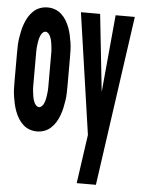

<svg xmlns="http://www.w3.org/2000/svg" viewBox="-53 -570 606 827"><g transform="rotate(5 250.0 -156.5)"><path d="M120 8Q103 8 87.5 2.5Q72 -3 59.5 -14.5Q47 -26 38.5 -40Q30 -54 24 -70Q18 -86 14.5 -102Q11 -118 8.5 -134Q6 -150 5.5 -166.5Q5 -183 5 -200V-320Q5 -337 5.5 -353.5Q6 -370 8.5 -386Q11 -402 14.5 -418Q18 -434 24 -450Q30 -466 38.5 -480Q47 -494 59.5 -505.5Q72 -517 87.5 -522.5Q103 -528 120 -528Q136 -528 151.5 -522.5Q167 -517 179.5 -505.5Q192 -494 200.5 -480Q209 -466 215 -450Q221 -434 224.5 -418Q228 -402 230.5 -386Q233 -370 233.5 -353.5Q234 -337 234 -320V-200Q234 -183 233.5 -166.5Q233 -150 230.5 -134Q228 -118 224.5 -102Q221 -86 215 -70Q209 -54 200.5 -40Q192 -26 179.5 -14.5Q167 -3 151.5 2.5Q136 8 120 8ZM120 -97Q126 -97 131.5 -102.5Q137 -108 140 -114.5Q143 -121 145 -128Q147 -135 148 -142.5Q149 -150 150 -157Q151 -164 151.5 -171Q152 -178 152 -185.5Q152 -193 152 -200V-320Q152 -327 152 -334.5Q152 -342 151.5 -349Q151 -356 150 -363Q149 -370 148 -377.5Q147 -385 145 -392Q143 -399 140 -405.5Q137 -412 131.5 -417.5Q126 -423 120 -423Q113 -423 107.5 -417.5Q102 -412 99 -405.5Q96 -399 94 -392Q92 -385 91 -377.5Q90 -370 89 -363Q88 -356 87.5 -349Q87 -342 87 -334.5Q87 -327 87 -320V-200Q87 -193 87 -185.5Q87 -178 87.5 -171Q88 -164 89 -157Q90 -150 91 -142.5Q92 -135 94 -128Q96 -121 99 -114.5Q102 -108 107.5 -102.5Q113 -97 120 -97ZM393 215H310Q315 180 320 144.5Q325 109 330 74L340 4Q321 -127 302 -258Q283 -389 264 -520H347L383 -186L414 -520H497Z"/></g></svg>

Font: Iosevka Extrabold
Style: Regular
Weight: 800
Monospace: yes
Designer: Belleve Invis
Foundry: Belleve Invis
Version: Version 32.5.0; ttfautohint (v1.8.4)